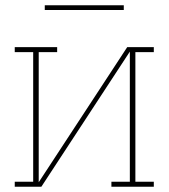

<svg xmlns="http://www.w3.org/2000/svg" viewBox="-20 -709 640 729"><path d="M36 0V-19H106V-511H36V-530H197V-511H127V-17L463 -530H564V-511H494V-19H564V0H403V-19H473V-513L137 0ZM150 -671V-689H450V-671Z"/></svg>

Font: Iosevka Slab Thin Extended
Style: Regular
Weight: 100
Width: 7
Monospace: yes
Designer: Belleve Invis
Foundry: Belleve Invis
Version: Version 11.1.1; ttfautohint (v1.8.3)